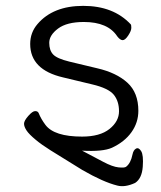

<svg xmlns="http://www.w3.org/2000/svg" viewBox="-20 -506 550 655"><path d="M102 -29Q79 -48 70.5 -61Q62 -74 62 -84Q62 -94 76.5 -110.5Q91 -127 100 -127Q109 -127 112 -120Q120 -100 135 -80Q165 -40 260 -40Q321 -40 353.5 -66Q386 -92 386 -126.5Q386 -161 368 -183Q350 -205 295 -218L195 -242Q83 -268 83 -356Q83 -395 108 -424Q161 -486 264 -486Q367 -486 426 -423Q428 -421 428 -411Q428 -401 417.5 -385Q407 -369 398.5 -369Q390 -369 380 -382Q348 -431 266 -431Q208 -431 178 -408.5Q148 -386 148 -360Q148 -334 161.5 -320Q175 -306 216 -296L312 -273Q377 -258 414.5 -224Q452 -190 452 -128Q452 -88 428.5 -55Q405 -22 362 -2Q331 12 260 8Q312 36 332 46Q364 63 384.5 65Q405 67 410 63Q426 51 432 21Q435 6 444 1Q453 -4 461.5 9.5Q470 23 467 63Q464 103 441 118Q406 134 380 127Q332 115 261 74Q183 26 152 6.5Q121 -13 102 -29Z"/></svg>

Font: LXGW Bright GB
Style: Regular
Weight: 400
Designer: Christian Thalmann (Catharsis Fonts)
Foundry: LXGW / Christian Thalmann (Catharsis Fonts) / Fontworks Inc.
Version: Version 5.510